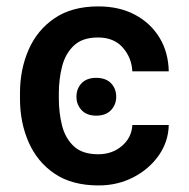

<svg xmlns="http://www.w3.org/2000/svg" viewBox="-20 -558 578 588"><path d="M282 9.9Q200.3 9.9 147 -26.3Q93.8 -62.5 67.5 -122.9Q41.2 -183.2 41.2 -255.7V-272.7Q41.2 -345.2 67.5 -405.5Q93.8 -465.9 147 -502.1Q200.3 -538.4 281.2 -538.4Q345.5 -538.4 393.5 -512.8Q441.4 -487.2 468.6 -442.5Q495.7 -397.7 496.8 -339.5H385.3Q383.2 -381.4 356 -412.3Q328.8 -443.2 280.2 -443.2Q232.2 -443.2 206.1 -418.3Q180 -393.5 170.1 -354.4Q160.2 -315.3 160.2 -272.7V-255.7Q160.2 -213.1 169.9 -174Q179.7 -134.9 205.8 -110.3Q231.9 -85.6 280.9 -85.6Q323.5 -85.6 353.3 -111Q383.2 -136.4 385.3 -175.1H496.8Q495.7 -124.3 466.3 -82.2Q436.8 -40.1 388.5 -15.1Q340.2 9.9 282 9.9ZM214.1 -261.7Q214.1 -286.6 229.9 -303.1Q245.7 -319.6 274.5 -319.6Q304 -319.6 320 -303.1Q335.9 -286.6 335.9 -261.7Q335.9 -237.6 320 -220.7Q304 -203.8 274.5 -203.8Q245.7 -203.8 229.9 -220.7Q214.1 -237.6 214.1 -261.7Z"/></svg>

Font: Interface Medium
Style: Regular
Weight: 500
Designer: Rasmus Andersson
Foundry: rsms
Version: Version 1.8